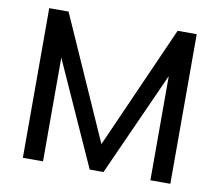

<svg xmlns="http://www.w3.org/2000/svg" viewBox="-78 -798 1020 891"><g transform="rotate(10 432.0 -352.5)"><path d="M84 0V-705H175L447 -92H417L689 -705H779V0H685V-564H718L464 0H399L145 -564H179V0Z"/></g></svg>

Font: Mulish ExtraLight SemiBold
Style: Regular
Weight: 600
Version: Version 3.603